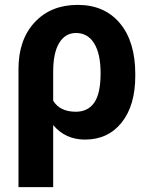

<svg xmlns="http://www.w3.org/2000/svg" viewBox="-20 -558 604 781"><path d="M295.9 -538.1Q405.3 -538.1 467.8 -463.4Q530.3 -388.7 530.3 -256.3V-250Q530.3 -128.9 474.9 -59.6Q419.4 9.8 325.7 9.8Q246.1 9.8 196.3 -49.3V203.1H55.2V-277.3Q55.2 -396.5 121.1 -467.3Q187 -538.1 295.9 -538.1ZM196.3 -148.4Q223.6 -103.5 288.6 -103.5Q337.4 -103.5 363.3 -140.4Q389.2 -177.2 389.2 -260.3Q389.2 -339.4 363 -381.6Q336.9 -423.8 289.1 -423.8Q245.6 -423.8 220.9 -383.5Q196.3 -343.3 196.3 -266.1Z"/></svg>

Font: Roboto
Style: Bold
Weight: 700
Designer: Google
Version: Version 2.134; 2016; ttfautohint (v1.6)